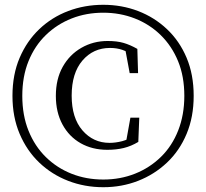

<svg xmlns="http://www.w3.org/2000/svg" viewBox="-20 -765 861 801"><path d="M411 16Q333 16 264.5 -10.5Q196 -37 144 -86.5Q92 -136 62 -206.5Q32 -277 32 -365Q32 -454 62 -524Q92 -594 144 -643.5Q196 -693 264.5 -719Q333 -745 411 -745Q488 -745 556 -719Q624 -693 676.5 -643.5Q729 -594 758.5 -524Q788 -454 788 -365Q788 -277 758.5 -206.5Q729 -136 676.5 -86.5Q624 -37 556 -10.5Q488 16 411 16ZM411 -16Q482 -16 543.5 -40.5Q605 -65 651.5 -110.5Q698 -156 723.5 -221Q749 -286 749 -365Q749 -446 723 -509.5Q697 -573 650.5 -618.5Q604 -664 542.5 -688Q481 -712 411 -712Q340 -712 279 -688Q218 -664 171.5 -619Q125 -574 99 -510Q73 -446 73 -365Q73 -284 99 -219.5Q125 -155 171.5 -109.5Q218 -64 279 -40Q340 -16 411 -16ZM428 -140Q365 -140 316.5 -167.5Q268 -195 240.5 -246Q213 -297 213 -365Q213 -435 241.5 -486Q270 -537 319.5 -565.5Q369 -594 429 -594Q468 -594 495.5 -586Q523 -578 553 -561L556 -460H521L501 -568L538 -530Q514 -549 490.5 -557Q467 -565 439 -565Q369 -565 324 -512.5Q279 -460 279 -366Q279 -273 324 -221Q369 -169 437 -169Q462 -169 489.5 -176Q517 -183 541 -202L505 -168L524 -274H561L557 -173Q527 -155 496 -147.5Q465 -140 428 -140Z"/></svg>

Font: Noto Serif KR ExtraLight
Style: Regular
Weight: 400
Version: Version 2.002-H1;hotconv 1.1.0;makeotfexe 2.6.0